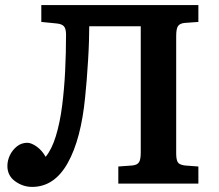

<svg xmlns="http://www.w3.org/2000/svg" viewBox="-20 -720 859 753"><path d="M106 13Q70 13 39.5 -9Q9 -31 9 -69Q9 -91 19 -111.5Q29 -132 46.5 -146Q64 -160 87 -160Q103 -160 124 -145Q145 -130 159 -105Q183 -134 199 -186Q215 -238 223.5 -304Q232 -370 235.5 -442Q239 -514 239 -584Q239 -607 231 -616.5Q223 -626 202 -628L142 -634V-700H758V-634L703 -630Q685 -628 678 -617.5Q671 -607 671 -579V-118Q671 -96 676.5 -85Q682 -74 705 -71L758 -67V0H444V-67L499 -71Q518 -73 525 -83.5Q532 -94 532 -122V-617H330Q330 -595 329 -560Q328 -525 325.5 -484.5Q323 -444 320 -405.5Q317 -367 314 -340Q298 -174 245.5 -80.5Q193 13 106 13Z"/></svg>

Font: Literata 7pt SemiBold
Style: Regular
Weight: 600
Designer: Latin by Veronika Burian and Jose Scaglione. Greek by Irene Vlachou. Cyrillic by Vera Evstafieva.
Foundry: TypeTogether
Version: Version 3.002